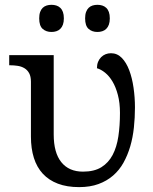

<svg xmlns="http://www.w3.org/2000/svg" viewBox="-20 -764 633 794"><path d="M307.1 9.8Q256.8 9.8 219.5 -4.4Q182.1 -18.6 157.2 -45.4Q132.3 -72.3 120.1 -111.1Q107.9 -149.9 107.9 -199.2V-425.8Q107.9 -447.8 100.6 -461.2Q93.3 -474.6 81.1 -481.9Q68.8 -489.3 53.2 -491.7Q37.6 -494.1 21 -494.1H18.1V-536.1H202.1V-208Q202.1 -132.3 233.6 -93.3Q265.1 -54.2 323.2 -54.2Q369.6 -54.2 399.2 -72.5Q428.7 -90.8 445.8 -123.3Q462.9 -155.8 469.5 -200.2Q476.1 -244.6 476.1 -296.9Q476.1 -338.9 467.5 -371.3Q459 -403.8 445.3 -426.8Q431.6 -449.7 414.6 -463.4Q397.5 -477.1 380.9 -481.9Q380.9 -496.6 385.5 -508.1Q390.1 -519.5 398.2 -527.6Q406.2 -535.6 416.7 -539.8Q427.2 -543.9 439 -543.9Q464.8 -543.9 483.6 -524.7Q502.4 -505.4 514.4 -473.6Q526.4 -441.9 532.2 -401.6Q538.1 -361.3 538.1 -319.8Q538.1 -277.3 533.7 -236.3Q529.3 -195.3 518.6 -158.7Q507.8 -122.1 490.7 -91.3Q473.6 -60.5 447.8 -38.1Q421.9 -15.6 387.2 -2.9Q352.5 9.8 307.1 9.8ZM142.1 -688Q142.1 -703.6 146 -714.4Q149.9 -725.1 156.7 -731.7Q163.6 -738.3 172.9 -741.2Q182.1 -744.1 192.9 -744.1Q203.6 -744.1 212.9 -741.2Q222.2 -738.3 229.2 -731.7Q236.3 -725.1 240.2 -714.4Q244.1 -703.6 244.1 -688Q244.1 -672.9 240.2 -662.1Q236.3 -651.4 229.2 -644.5Q222.2 -637.7 212.9 -634.8Q203.6 -631.8 192.9 -631.8Q170.9 -631.8 156.5 -644.5Q142.1 -657.2 142.1 -688ZM332 -688Q332 -703.6 335.9 -714.4Q339.8 -725.1 346.7 -731.7Q353.5 -738.3 362.8 -741.2Q372.1 -744.1 382.8 -744.1Q393.6 -744.1 402.8 -741.2Q412.1 -738.3 419.2 -731.7Q426.3 -725.1 430.2 -714.4Q434.1 -703.6 434.1 -688Q434.1 -672.9 430.2 -662.1Q426.3 -651.4 419.2 -644.5Q412.1 -637.7 402.8 -634.8Q393.6 -631.8 382.8 -631.8Q360.8 -631.8 346.4 -644.5Q332 -657.2 332 -688Z"/></svg>

Font: Noto Serif
Style: Regular
Weight: 400
Designer: Monotype Design team
Foundry: Monotype Imaging Inc.
Version: Version 1.02